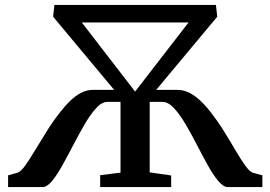

<svg xmlns="http://www.w3.org/2000/svg" viewBox="-20 -763 1103 783"><path d="M13 0V-48L51.5 -58.5Q65 -63 83 -88.2Q101 -113.5 123.5 -151Q146 -188.5 172 -230Q198 -271.5 226.5 -307Q246.5 -333 267.8 -353.2Q289 -373.5 311.8 -385Q334.5 -396.5 358.5 -396.5H445.5L196.5 -695L202 -743H860.5L866 -695L617 -396.5H703Q728.5 -396.5 751.8 -384.8Q775 -373 797 -352.5Q819 -332 839 -305.5Q867.5 -269.5 893 -228.5Q918.5 -187.5 940.2 -150.2Q962 -113 980 -88Q998 -63 1011 -58.5L1050 -48V0H909Q891 0 870 -25Q849 -50 827 -89.8Q805 -129.5 782.2 -173.8Q759.5 -218 736 -257.8Q712.5 -297.5 689 -322.5Q665.5 -347.5 642.5 -347.5H590.5V-60L678 -47.5V0H388.5V-48.5L471.5 -59V-347.5H418Q395.5 -347.5 372.5 -322.5Q349.5 -297.5 326.2 -257.8Q303 -218 280 -173.8Q257 -129.5 235 -89.8Q213 -50 192.5 -25Q172 0 153 0ZM313.5 -671.5 531 -389.5 749 -671.5Z"/></svg>

Font: Merriweather 36pt SemiBold
Style: Regular
Weight: 600
Version: Version 2.100